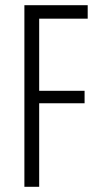

<svg xmlns="http://www.w3.org/2000/svg" viewBox="-20 -720 381 740"><path d="M119 -648 131 -677V-341L119 -370H306V-322H119L131 -350V0H74V-700H318V-648Z"/></svg>

Font: Pathway Extreme Condensed Thin
Style: Regular
Weight: 250
Width: 3
Version: Version 1.001;gftools[0.9.26]